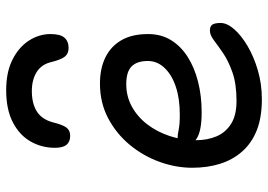

<svg xmlns="http://www.w3.org/2000/svg" viewBox="-140 -696 847 606"><g transform="rotate(-90 283.0 -393.5)"><path d="M272 10Q215 10 174.5 -6Q134 -22 107.5 -52Q81 -82 68.5 -122Q56 -162 56 -210Q56 -261 74.5 -312.5Q93 -364 128 -406.5Q163 -449 212 -475Q261 -501 322 -501Q369 -501 404 -484Q439 -467 458.5 -433.5Q478 -400 478 -349Q478 -308 459 -277Q440 -246 406.5 -224.5Q373 -203 328 -191.5Q283 -180 231 -180Q171 -180 147 -196.5Q123 -213 123 -233Q123 -245 129 -250.5Q135 -256 149 -256Q160 -256 176.5 -252.5Q193 -249 224 -249Q274 -249 311.5 -261.5Q349 -274 371 -297Q393 -320 393 -350Q393 -384 376 -401Q359 -418 320 -418Q281 -418 248.5 -400Q216 -382 192.5 -351Q169 -320 156 -280.5Q143 -241 143 -198Q143 -162 155 -133.5Q167 -105 194 -87.5Q221 -70 267 -70Q321 -70 357.5 -83Q394 -96 418 -112.5Q442 -129 458.5 -141.5Q475 -154 489 -154Q503 -154 508 -146Q513 -138 513 -120Q513 -100 493.5 -77.5Q474 -55 440 -35Q406 -15 363 -2.5Q320 10 272 10ZM301 -797Q358 -797 397.5 -777Q437 -757 457.5 -725Q478 -693 478 -657Q478 -626 466.5 -613Q455 -600 434 -600Q417 -600 407.5 -611Q398 -622 390 -653Q383 -685 358.5 -700.5Q334 -716 298 -716Q260 -716 235 -701Q210 -686 200 -652Q192 -619 183 -607Q174 -595 157 -595Q138 -595 128.5 -606.5Q119 -618 119 -643Q119 -685 139 -720Q159 -755 199.5 -776Q240 -797 301 -797Z"/></g></svg>

Font: Shantell Sans
Style: Regular
Weight: 400
Designer: Stephen Nixon, Anya Danilova, Shantell Martin
Foundry: Arrow Type
Version: Version 1.008;[ac192a2d6]